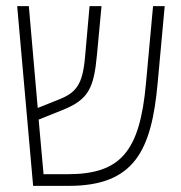

<svg xmlns="http://www.w3.org/2000/svg" viewBox="-20 -606 589 626"><path d="M88 0H204C418 0 474 -115 494 -335L517 -586H479L456 -335C436 -111 373 -38 200 -38H122L106 -216L183 -247C270 -281 286 -321 296 -426L311 -586H272L257 -417C249 -330 228 -304 173 -282L103 -254L74 -586H36Z"/></svg>

Font: Noto Sans Hebrew Condensed ExtraLight
Style: Regular
Weight: 200
Width: 3
Designer: Monotype Design Team
Foundry: Monotype Imaging Inc.
Version: Version 2.004